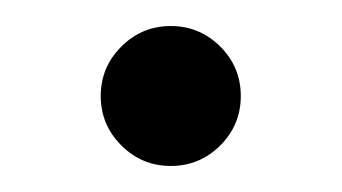

<svg xmlns="http://www.w3.org/2000/svg" viewBox="-20 -114 260 146"><path d="M72.3 -3.4Q56.6 -19 56.6 -41Q56.6 -63 72.3 -78.6Q87.9 -94.2 109.9 -94.2Q131.8 -94.2 147.5 -78.6Q163.1 -63 163.1 -41Q163.1 -19 147.5 -3.4Q131.8 12.2 109.9 12.2Q87.9 12.2 72.3 -3.4Z"/></svg>

Font: Libertinage
Style: f
Weight: 400
Designer: OSP
Foundry: OSP
Version: Version 1.0; 2008; OFL relea